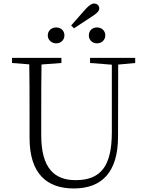

<svg xmlns="http://www.w3.org/2000/svg" viewBox="-20 -1050 828 1085"><path d="M297 -805C323 -805 344 -823 344 -850C344 -878 323 -895 297 -895C273 -895 250 -878 250 -850C250 -823 273 -805 297 -805ZM398 -890 497 -955C529 -975 541 -988 541 -1003C541 -1019 528 -1030 512 -1030C498 -1030 486 -1022 464 -999L382 -906ZM528 -805C553 -805 575 -823 575 -850C575 -878 553 -895 528 -895C503 -895 482 -878 482 -850C482 -823 503 -805 528 -805ZM397 15C559 15 647 -81 647 -278L648 -723H612V-303C612 -109 548 -32 407 -32C288 -32 213 -99 213 -286V-387C213 -502 213 -613 215 -723H145C147 -612 147 -500 147 -387V-271C147 -67 246 15 397 15ZM48 -694 175 -684H194L327 -694V-723H48ZM489 -694 618 -684H636L744 -694V-723H489Z"/></svg>

Font: Source Han Serif CN VF
Style: Regular
Weight: 250
Designer: Ryoko NISHIZUKA 西塚涼子 (kana & ideographs); Frank Grießhammer (Latin, Greek & Cyrillic); Wenlong ZHANG 张文龙 (bopomofo); San
Foundry: Adobe
Version: Version 2.002;hotconv 1.1.0;makeotfexe 2.6.0